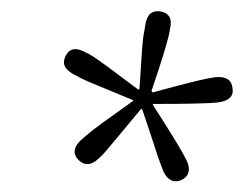

<svg xmlns="http://www.w3.org/2000/svg" viewBox="-20 -758 445 351"><path d="M312 -429Q291 -420 279 -444Q276 -452 272.5 -461Q269 -470 262 -492Q255 -514 240 -558L238 -559Q208 -523 193.5 -505.5Q179 -488 172.5 -480.5Q166 -473 159 -467Q149 -458 140 -458Q131 -458 123 -466Q108 -482 127 -501Q134 -507 141.5 -513.5Q149 -520 167.5 -533.5Q186 -547 224 -574L223 -575Q180 -593 159 -601.5Q138 -610 129 -614.5Q120 -619 113 -623Q101 -630 98 -638Q95 -646 100 -656Q106 -667 115 -668Q124 -669 135 -663Q142 -660 150.5 -654.5Q159 -649 177.5 -635.5Q196 -622 233 -594L235 -596Q238 -642 239.5 -664.5Q241 -687 243 -697Q245 -707 246 -715Q249 -729 256 -734Q263 -739 274 -737Q285 -735 289.5 -727.5Q294 -720 291 -706Q290 -699 287.5 -689Q285 -679 278.5 -657.5Q272 -636 257 -592L259 -589Q303 -601 325 -606.5Q347 -612 357 -614Q367 -616 375 -617Q389 -618 396.5 -613Q404 -608 405 -597Q407 -586 400.5 -579.5Q394 -573 380 -571Q373 -570 362.5 -569.5Q352 -569 329.5 -568.5Q307 -568 260 -568L259 -567Q284 -528 296 -508.5Q308 -489 313 -480Q318 -471 322 -463Q327 -451 324.5 -442.5Q322 -434 312 -429Z"/></svg>

Font: Savate ExtraLight
Style: Italic
Weight: 200
Italic angle: -11°
Designer: Max Esnée
Foundry: Plomb Type
Version: Version 2.000